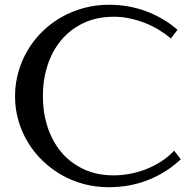

<svg xmlns="http://www.w3.org/2000/svg" viewBox="-20 -761 814 798"><path d="M431.6 -741.2Q516.6 -741.2 589.1 -713.6Q661.6 -686 717.8 -637.2L690.4 -601.1Q668 -620.1 640.6 -636.7Q613.3 -653.3 583 -665.3Q552.7 -677.2 520 -684.3Q487.3 -691.4 454.1 -691.4Q382.8 -691.4 327.6 -665.5Q272.5 -639.6 234.9 -594.7Q197.3 -549.8 177.7 -489.7Q158.2 -429.7 158.2 -360.8Q158.2 -293.5 177.5 -233.9Q196.8 -174.3 234.1 -129.4Q271.5 -84.5 326.7 -58.3Q381.8 -32.2 453.1 -32.2Q487.3 -32.2 522.5 -39.1Q557.6 -45.9 590.3 -59.1Q623 -72.3 652.1 -91.3Q681.2 -110.4 703.6 -134.8L731.4 -99.1Q673.8 -44.4 597.7 -13.7Q521.5 17.1 431.6 17.1Q377.4 17.1 327.6 3.7Q277.8 -9.8 234.6 -34.7Q191.4 -59.6 156 -94Q120.6 -128.4 95.5 -170.4Q70.3 -212.4 56.4 -260.5Q42.5 -308.6 42.5 -360.8Q42.5 -413.1 56.4 -461.9Q70.3 -510.7 95.5 -553Q120.6 -595.2 156 -629.9Q191.4 -664.6 234.6 -689.2Q277.8 -713.9 327.6 -727.5Q377.4 -741.2 431.6 -741.2Z"/></svg>

Font: Federov2
Style: Regular
Weight: 400
Designer: Olexa M. Volochay | Cyreal.org
Foundry: Olexa M. Volochay | Cyreal.org
Version: Version 1.000